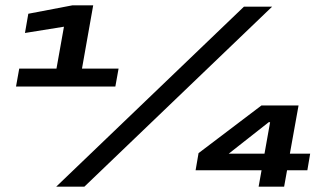

<svg xmlns="http://www.w3.org/2000/svg" viewBox="-20 -699 1246 719"><path d="M40 -375 52 -442H191.5L219.5 -599L73.5 -575.5L86 -647.5L251 -679H329L287 -442H424L412 -375ZM190.5 0 893.5 -674H999L296 0ZM948.5 0 959.5 -61.5H712.5L723.5 -125.5L959 -304H1098L1065.5 -123.5H1141.5L1131 -61.5H1055L1044 0ZM836.5 -123.5H970.5L991.5 -241.5H986.5Z"/></svg>

Font: Anybody ExtraExpanded ExtraBold
Style: Italic
Weight: 800
Width: 8
Italic angle: -10°
Designer: Tyler Finck
Foundry: Etcetera Type Company
Version: Version 1.010; ttfautohint (v1.8.3) -l 8 -r 50 -G 200 -x 14 